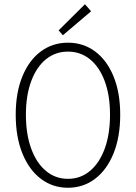

<svg xmlns="http://www.w3.org/2000/svg" viewBox="-20 -872 640 904"><path d="M300 12Q228 12 172.5 -30Q117 -72 85.5 -149.5Q54 -227 54 -332Q54 -436 85.5 -512.5Q117 -589 172.5 -630Q228 -671 300 -671Q372 -671 427.5 -630Q483 -589 514.5 -512.5Q546 -436 546 -332Q546 -227 514.5 -149.5Q483 -72 427.5 -30Q372 12 300 12ZM300 -30Q359 -30 403.5 -67Q448 -104 473 -172Q498 -240 498 -332Q498 -423 473 -490Q448 -557 403.5 -593Q359 -629 300 -629Q241 -629 196.5 -593Q152 -557 127 -490Q102 -423 102 -332Q102 -240 127 -172Q152 -104 196.5 -67Q241 -30 300 -30ZM276 -706 256 -729 380 -852 409 -819Z"/></svg>

Font: Source Code Pro ExtraLight Light
Style: Regular
Weight: 300
Monospace: yes
Version: Version 1.018;hotconv 1.0.116;makeotfexe 2.5.65601